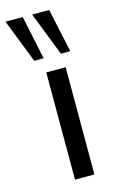

<svg xmlns="http://www.w3.org/2000/svg" viewBox="-163 -821 525 870"><g transform="rotate(-15 100.0 -386.5)"><path d="M76 0V-503H167V0ZM162 -568 82 -773H162L206 -568ZM37 -568 -43 -773H38L81 -568Z"/></g></svg>

Font: Muli Medium
Style: Regular
Weight: 500
Designer: Vernon Adams
Foundry: Vernon Adams
Version: Version 2.100; ttfautohint (v1.8.1.43-b0c9)